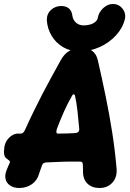

<svg xmlns="http://www.w3.org/2000/svg" viewBox="-37 -925 650 960"><path d="M59.2 15Q31.6 15 13.1 2.3Q-5.4 -10.4 -9.6 -32Q-13.8 -53.6 -1.4 -80.6Q0.6 -87.4 4.8 -95.8Q9 -104.2 11.8 -111Q12.6 -114.8 12.6 -116.8Q12.6 -118.8 11.4 -120Q11 -120.8 9.5 -122Q8 -123.2 6 -124.4Q-1.2 -129.4 -7.7 -135.5Q-14.2 -141.6 -16.4 -153.3Q-18.6 -165 -15.4 -186V-188Q-12.2 -209.4 -1.1 -224.8Q10 -240.2 24.1 -248.6Q38.2 -257 50.6 -257H67.4Q74.2 -257 79 -262Q83.8 -267 88.4 -276.4Q111.4 -327.4 132.4 -370.1Q153.4 -412.8 174 -452.8Q194.6 -492.8 217.3 -534Q240 -575.2 266 -622.8Q300 -686 369.8 -686Q438.2 -686 452.4 -622.8Q473.4 -531.2 491.7 -441.8Q510 -352.4 524 -263.1Q538 -173.8 546 -81.2Q549.2 -38.8 524.9 -11.9Q500.6 15 460.2 15Q422.6 15 399.8 -7.4Q377 -29.8 378 -71Q378 -78.6 377.8 -86.5Q377.6 -94.4 376.8 -105.6Q375.6 -117 363.8 -117Q336.8 -117 317.4 -117Q298 -117 281.1 -116.5Q264.2 -116 244.6 -115Q225 -114 197 -113Q190 -113 183.1 -110.1Q176.2 -107.2 173.4 -98.6Q169.6 -87.8 166.4 -79.5Q163.2 -71.2 158.8 -57.6Q149.6 -22.8 122.3 -3.9Q95 15 59.2 15ZM252.4 -257Q276.2 -257.4 298.1 -257.8Q320 -258.2 343 -260.2Q353.2 -262.4 356.9 -268.9Q360.6 -275.4 359 -282.6Q355 -328.6 350.4 -370.1Q345.8 -411.6 337.8 -447.4Q336.4 -452.2 332.4 -453.4Q328.4 -454.6 323.8 -447.4Q301.6 -408.8 283.6 -368.7Q265.6 -328.6 247.6 -281.2Q244.4 -271.4 245 -264.2Q245.6 -257 252.4 -257ZM270.4 -895Q292.8 -895 307.6 -882.7Q322.4 -870.4 325.2 -844.4Q329 -823.4 344.1 -810.7Q359.2 -798 382 -798Q398 -798 413.5 -802.3Q429 -806.6 439.5 -815.5Q450 -824.4 452.2 -837.2Q457 -863.8 479 -884.4Q501 -905 527 -905H528Q557.2 -905 575.6 -881.6Q594 -858.2 587.2 -828.6Q576.4 -784.2 542.2 -747.4Q508 -710.6 460.3 -689.3Q412.6 -668 361.4 -668Q314.6 -668 278.4 -689.3Q242.2 -710.6 220.9 -746.5Q199.6 -782.4 197 -825Q197 -856.4 218.3 -875.7Q239.6 -895 269.4 -895Z"/></svg>

Font: Winky Sans
Style: Italic
Weight: 400
Italic angle: -8.97852°
Designer: Simon Atzbach
Foundry: typofactur
Version: Version 1.205